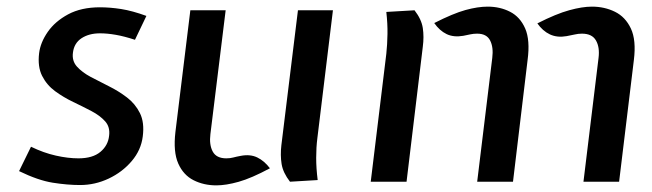

<svg xmlns="http://www.w3.org/2000/svg" viewBox="-20 -548 1965 579"><path d="M221.5 10Q183.5 10 139.2 3Q95 -4 37.5 -32L73.5 -105.5Q111.5 -87 148.2 -78.8Q185 -70.5 216.5 -70.5Q259.5 -70.5 282.8 -90Q306 -109.5 309 -138.5Q312.5 -165 297 -182.2Q281.5 -199.5 255.8 -213Q230 -226.5 200.8 -240.5Q171.5 -254.5 146.2 -273Q121 -291.5 107 -319.2Q93 -347 98 -388Q102 -420 124 -451.8Q146 -483.5 185.5 -504.8Q225 -526 281.5 -526Q311.5 -526 345.2 -520.8Q379 -515.5 421.5 -500L387 -428Q355 -438.5 329.2 -443Q303.5 -447.5 281.5 -447.5Q248.5 -447.5 226 -432.8Q203.5 -418 200 -389.5Q196.5 -364.5 212 -347.2Q227.5 -330 253.2 -316.2Q279 -302.5 308.2 -288Q337.5 -273.5 362.8 -254.2Q388 -235 402 -206.8Q416 -178.5 410.5 -136.5Q405.5 -95.5 377.2 -62.2Q349 -29 307.8 -9.5Q266.5 10 221.5 10Z M632.5 11Q594.5 11 563.8 -4.5Q533 -20 517.5 -55Q502 -90 509 -150L554 -517H660.5L614.5 -143.5Q610.5 -111.5 621.5 -91Q632.5 -70.5 662.5 -70.5Q674 -70.5 683.2 -73Q692.5 -75.5 706 -78Q734.5 -83.5 755.8 -73.2Q777 -63 794 -40.5Q738 -10.5 699.8 0.2Q661.5 11 632.5 11ZM854.5 0Q833.5 -27 829.2 -53.5Q825 -80 828.5 -110L878.5 -517H984L937 -131Q933.5 -103.5 933.5 -72Q933.5 -40.5 938 -5Z M1739.5 0 1785 -373.5Q1789 -405.5 1777.2 -426Q1765.5 -446.5 1735 -446.5Q1723.5 -446.5 1713.2 -444Q1703 -441.5 1688.5 -439Q1660.5 -434 1638.5 -444.2Q1616.5 -454.5 1600.5 -477.5Q1657.5 -506.5 1696.8 -517.2Q1736 -528 1765 -528Q1803 -528 1834.5 -512.5Q1866 -497 1882.5 -462Q1899 -427 1891.5 -367L1847 0ZM1098 0 1145 -386Q1148 -414 1148.5 -445.5Q1149 -477 1145 -512L1230 -517Q1251 -490 1255 -463.5Q1259 -437 1255 -407L1206 0ZM1419 0 1464.5 -373.5Q1468.5 -405.5 1458 -426Q1447.5 -446.5 1419 -446.5Q1408 -446.5 1398.8 -444.5Q1389.5 -442.5 1377 -440Q1348 -435 1326.8 -445.2Q1305.5 -455.5 1289.5 -478.5Q1346.5 -507.5 1383.8 -517.8Q1421 -528 1450.5 -528Q1488 -528 1518.2 -512.5Q1548.5 -497 1563.8 -462Q1579 -427 1571 -367L1527 0Z"/></svg>

Font: Expletus Sans Medium
Style: Italic
Weight: 500
Italic angle: -7°
Version: Version 7.500